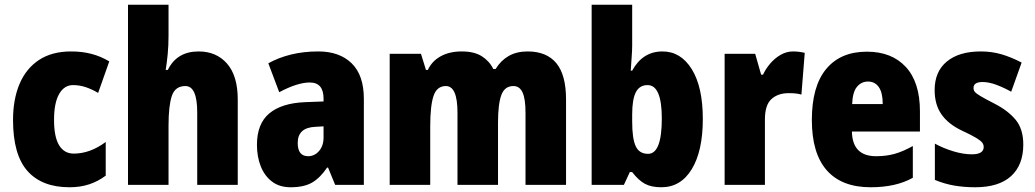

<svg xmlns="http://www.w3.org/2000/svg" viewBox="-20 -780 4365 810"><path d="M273 10Q157 10 96 -58.5Q35 -127 35 -274Q35 -361 62.5 -426Q90 -491 144.5 -527Q199 -563 280 -563Q327 -563 366.5 -552.5Q406 -542 441 -521L394 -388Q367 -404 341 -412.5Q315 -421 288 -421Q251 -421 229.5 -383.5Q208 -346 208 -274Q208 -202 229.5 -167Q251 -132 291 -132Q360 -132 426 -181V-39Q394 -15 356.5 -2.5Q319 10 273 10Z M691 -630Q691 -588 687.5 -551.5Q684 -515 679 -485H688Q726 -563 818 -563Q893 -563 938 -511.5Q983 -460 983 -360V0H812V-306Q812 -417 762 -417Q719 -417 705 -375.5Q691 -334 691 -250V0H520V-760H691Z M1323 -563Q1412 -563 1463.5 -513Q1515 -463 1515 -363V0H1394L1364 -73H1360Q1331 -30 1297 -10Q1263 10 1206 10Q1159 10 1127.5 -14Q1096 -38 1080 -78.5Q1064 -119 1064 -169Q1064 -258 1116 -301.5Q1168 -345 1267 -349L1345 -352V-364Q1345 -432 1287 -432Q1235 -432 1158 -391L1112 -513Q1155 -537 1208 -550Q1261 -563 1323 -563ZM1311 -245Q1236 -242 1236 -177Q1236 -121 1280 -121Q1307 -121 1326 -143Q1345 -165 1345 -200V-247Z M2206 -563Q2286 -563 2327 -513.5Q2368 -464 2368 -360V0H2197V-305Q2197 -363 2184.5 -390Q2172 -417 2146 -417Q2109 -417 2095 -379Q2081 -341 2081 -262V0H1910V-305Q1910 -417 1861 -417Q1823 -417 1809 -375.5Q1795 -334 1795 -246V0H1624V-553H1756L1777 -485H1785Q1802 -522 1839 -542.5Q1876 -563 1928 -563Q1981 -563 2013 -542.5Q2045 -522 2061 -489H2071Q2092 -524 2125.5 -543.5Q2159 -563 2206 -563Z M2647 -588Q2647 -568 2645 -541.5Q2643 -515 2641 -482H2647Q2691 -563 2775 -563Q2852 -563 2898.5 -488Q2945 -413 2945 -278Q2945 -143 2898.5 -66.5Q2852 10 2770 10Q2727 10 2700 -5Q2673 -20 2647 -54H2637L2612 0H2476V-760H2647ZM2712 -421Q2678 -421 2662.5 -391Q2647 -361 2647 -297V-267Q2647 -195 2662 -163Q2677 -131 2714 -131Q2772 -131 2772 -280Q2772 -421 2712 -421Z M3326 -563Q3350 -563 3375 -557L3361 -381Q3351 -384 3338.5 -385.5Q3326 -387 3307 -387Q3262 -387 3234.5 -362Q3207 -337 3207 -276V0H3037V-553H3166L3191 -465H3199Q3210 -489 3229 -511.5Q3248 -534 3273 -548.5Q3298 -563 3326 -563Z M3637 -562Q3742 -562 3801.5 -497.5Q3861 -433 3861 -310V-225H3574Q3576 -121 3676 -121Q3719 -121 3754.5 -131Q3790 -141 3831 -164V-30Q3760 10 3653 10Q3531 10 3468 -61.5Q3405 -133 3405 -274Q3405 -416 3465.5 -489Q3526 -562 3637 -562ZM3642 -436Q3614 -436 3595.5 -414Q3577 -392 3575 -341H3704Q3704 -389 3687.5 -412.5Q3671 -436 3642 -436Z M4297 -170Q4297 -84 4245.5 -37Q4194 10 4094 10Q4048 10 4006.5 3Q3965 -4 3924 -21V-174Q3961 -154 4002.5 -141.5Q4044 -129 4080 -129Q4130 -129 4130 -160Q4130 -170 4123.5 -178.5Q4117 -187 4097 -199Q4077 -211 4036 -230Q3980 -257 3951.5 -298Q3923 -339 3923 -400Q3923 -478 3974.5 -520.5Q4026 -563 4118 -563Q4164 -563 4205 -551Q4246 -539 4290 -516L4246 -393Q4216 -410 4184 -422Q4152 -434 4125 -434Q4087 -434 4087 -409Q4087 -399 4093 -392Q4099 -385 4117.5 -374Q4136 -363 4175 -343Q4232 -314 4264.5 -275Q4297 -236 4297 -170Z"/></svg>

Font: Noto Sans Myanmar Condensed Black
Style: Regular
Weight: 900
Width: 3
Designer: Monotype Design Team
Foundry: Monotype Imaging Inc.
Version: Version 2.107; ttfautohint (v1.8.4.7-5d5b)